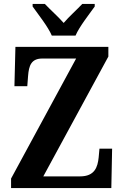

<svg xmlns="http://www.w3.org/2000/svg" viewBox="-20 -951 626 971"><path d="M242 -771H362C381 -816 432 -880 459 -918V-931H396C372 -905 328 -866 302 -835C275 -866 231 -905 207 -931H145V-918C172 -880 223 -816 242 -771ZM36 0H543L547 -199H483L479 -155C474 -106 459 -59 385 -59H199L528 -665V-714H58L53 -515H118L122 -567C126 -619 138 -655 194 -655H365L36 -48Z"/></svg>

Font: Noto Serif Georgian Condensed Bold
Style: Regular
Weight: 700
Width: 3
Designer: Monotype Design Team, Akaki Razmadze
Foundry: Google LLC
Version: Version 2.003